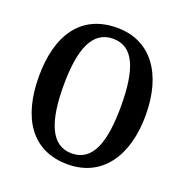

<svg xmlns="http://www.w3.org/2000/svg" viewBox="-131 -843 933 971"><g transform="rotate(20 335.5 -357.5)"><path d="M336 10C520 10 623 -137 623 -358C623 -580 520 -725 337 -725C142 -725 48 -580 48 -359C48 -137 142 10 336 10ZM336 -49C225 -49 181 -164 181 -358C181 -553 225 -666 337 -666C449 -666 490 -553 490 -358C490 -164 449 -49 336 -49Z"/></g></svg>

Font: Noto Serif Sinhala Condensed SemiBold
Style: Regular
Weight: 600
Width: 3
Designer: Jelle Bosma - Monotype Design Team
Foundry: Monotype Imaging Inc.
Version: Version 2.007